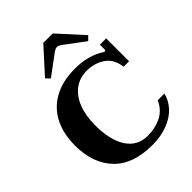

<svg xmlns="http://www.w3.org/2000/svg" viewBox="-271 -1118 1269 1269"><g transform="rotate(-45 363.0 -484.0)"><path d="M207 -804 365 -978H453L611 -804L583 -776L449 -876Q425 -895 409 -895Q393 -895 369 -876L234 -776ZM33 -350Q33 -458 73.5 -539Q114 -620 195 -665Q276 -710 394 -710Q515 -710 604 -653Q607 -650 613 -650Q621 -650 621 -659V-705H680V-491H629Q619 -571 564 -608Q509 -645 437 -645Q372 -645 323.5 -609.5Q275 -574 248.5 -507.5Q222 -441 222 -350Q222 -210 273.5 -132.5Q325 -55 420 -55Q489 -55 545.5 -82.5Q602 -110 632 -175H694Q682 -123 643.5 -81Q605 -39 542 -14.5Q479 10 397 10Q218 10 125.5 -86.5Q33 -183 33 -350Z"/></g></svg>

Font: Taviraj
Style: Bold
Weight: 700
Designer: Katatrad Team
Foundry: CadsonDemak
Version: Version 1.001